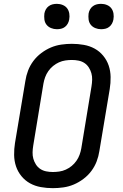

<svg xmlns="http://www.w3.org/2000/svg" viewBox="-20 -971 640 999"><path d="M255 8Q223 8 192.5 2.5Q162 -3 136.5 -17Q111 -31 92 -54Q73 -77 63.5 -105Q54 -133 53.5 -164.5Q53 -196 58 -227L112 -550Q116 -577 126 -603.5Q136 -630 153.5 -653.5Q171 -677 195 -695Q219 -713 245 -724Q271 -735 299 -739Q327 -743 354 -743Q386 -743 416.5 -737.5Q447 -732 472.5 -718Q498 -704 517 -681Q536 -658 545.5 -630Q555 -602 555.5 -570.5Q556 -539 551 -508L497 -185Q493 -158 483 -131.5Q473 -105 455.5 -81.5Q438 -58 414 -40Q390 -22 364 -11Q338 0 310 4Q282 8 255 8ZM255 -76Q271 -76 288.5 -78.5Q306 -81 322.5 -88.5Q339 -96 353 -107.5Q367 -119 377.5 -134Q388 -149 394 -165.5Q400 -182 403 -199L456 -521Q459 -539 459.5 -556.5Q460 -574 455.5 -590Q451 -606 442 -620Q433 -634 419.5 -643Q406 -652 389 -655.5Q372 -659 354 -659Q338 -659 320.5 -656.5Q303 -654 286.5 -646.5Q270 -639 256 -627.5Q242 -616 231.5 -601Q221 -586 215 -569.5Q209 -553 206 -536L153 -214Q150 -196 149.5 -178.5Q149 -161 153.5 -145Q158 -129 167 -115Q176 -101 189.5 -92Q203 -83 220 -79.5Q237 -76 255 -76ZM506 -819Q490 -819 475.5 -825Q461 -831 452 -842.5Q443 -854 441 -869.5Q439 -885 441 -901Q443 -912 448.5 -922Q454 -932 463.5 -939Q473 -946 484 -948.5Q495 -951 506 -951Q522 -951 536.5 -945Q551 -939 559.5 -927.5Q568 -916 570.5 -900.5Q573 -885 570 -869Q568 -858 562.5 -848Q557 -838 548 -831Q539 -824 528 -821.5Q517 -819 506 -819ZM276 -819Q260 -819 245.5 -825Q231 -831 222 -842.5Q213 -854 211 -869.5Q209 -885 211 -901Q213 -912 218.5 -922Q224 -932 233.5 -939Q243 -946 254 -948.5Q265 -951 276 -951Q292 -951 306.5 -945Q321 -939 329.5 -927.5Q338 -916 340.5 -900.5Q343 -885 340 -869Q338 -858 332.5 -848Q327 -838 318 -831Q309 -824 298 -821.5Q287 -819 276 -819Z"/></svg>

Font: Iosevka Aile Medium Oblique
Style: Regular
Weight: 500
Italic angle: -9°
Designer: Belleve Invis
Foundry: Belleve Invis
Version: Version 31.1.0; ttfautohint (v1.8.4)